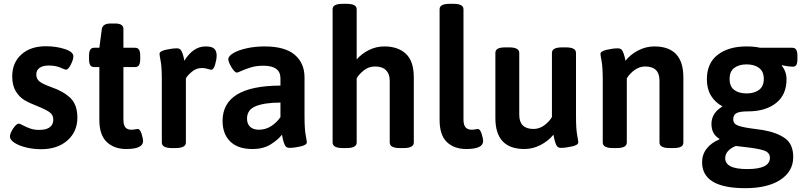

<svg xmlns="http://www.w3.org/2000/svg" viewBox="-20 -773 4208 1005"><path d="M32 -58Q32 -75 49 -100.5Q66 -126 79 -126Q83 -126 101 -116.5Q119 -107 139 -100Q159 -93 185 -93Q222 -93 240.5 -107Q259 -121 259 -147Q259 -172 239 -186Q219 -200 172 -219Q135 -233 108 -249Q81 -265 62.5 -295.5Q44 -326 44 -373Q44 -445 92 -488Q140 -531 220 -531Q273 -531 318.5 -516.5Q364 -502 364 -478Q364 -461 350.5 -434.5Q337 -408 325 -408Q322 -408 296.5 -419Q271 -430 235 -430Q205 -430 187.5 -418Q170 -406 170 -383Q170 -359 188 -345.5Q206 -332 251 -316Q312 -295 348.5 -260Q385 -225 385 -157Q385 -84 333 -38Q281 8 195 8Q155 8 117.5 -1Q80 -10 56 -25.5Q32 -41 32 -58Z M500 -146V-422H473Q459 -422 452.5 -432Q446 -442 446 -465V-480Q446 -503 452.5 -513Q459 -523 473 -523H500L513 -621Q518 -650 559 -650H583Q626 -650 626 -621V-523H687Q701 -523 707.5 -513Q714 -503 714 -480V-465Q714 -442 707.5 -432Q701 -422 687 -422H626V-148Q626 -118 636.5 -106Q647 -94 668 -94Q678 -94 687 -96Q696 -98 701 -98Q713 -98 721 -72.5Q729 -47 729 -35Q729 7 641 7Q577 7 538.5 -30Q500 -67 500 -146Z M827 -27V-355Q827 -422 821 -453Q815 -484 815 -491Q815 -505 848 -512.5Q881 -520 907 -520Q923 -520 930 -506Q937 -492 940.5 -476.5Q944 -461 945 -455Q991 -530 1056 -530Q1089 -530 1101.5 -518Q1114 -506 1114 -482Q1114 -462 1106 -435Q1098 -408 1086 -408Q1081 -408 1066.5 -412.5Q1052 -417 1037 -417Q1008 -417 985 -398Q962 -379 953 -363V-27Q953 2 899 2H880Q827 2 827 -27Z M1145 -140Q1145 -324 1448 -325V-363Q1448 -429 1359 -429Q1322 -429 1294 -420.5Q1266 -412 1245 -402.5Q1224 -393 1221 -393Q1208 -393 1191.5 -421Q1175 -449 1175 -463Q1175 -479 1200.5 -494.5Q1226 -510 1270 -520Q1314 -530 1365 -530Q1471 -530 1522.5 -486.5Q1574 -443 1574 -367V-166Q1574 -98 1580 -66.5Q1586 -35 1586 -28Q1586 -14 1553 -6.5Q1520 1 1494 1Q1478 1 1471 -13.5Q1464 -28 1460.5 -45Q1457 -62 1456 -68Q1435 -41 1396.5 -17Q1358 7 1301 7Q1225 7 1185 -32.5Q1145 -72 1145 -140ZM1448 -160V-236Q1366 -236 1319.5 -217.5Q1273 -199 1273 -152Q1273 -125 1289 -109.5Q1305 -94 1335 -94Q1370 -94 1399 -112.5Q1428 -131 1448 -160Z M1721 -27V-725Q1721 -753 1774 -753H1794Q1847 -753 1847 -725V-462Q1873 -492 1911 -511Q1949 -530 1992 -530Q2063 -530 2104.5 -491.5Q2146 -453 2146 -368V-27Q2146 2 2093 2H2073Q2020 2 2020 -27V-351Q2020 -386 2000.5 -405.5Q1981 -425 1943 -425Q1909 -425 1883 -403.5Q1857 -382 1847 -363V-27Q1847 2 1794 2H1774Q1721 2 1721 -27Z M2281 -146V-725Q2281 -753 2334 -753H2353Q2406 -753 2406 -725V-148Q2406 -119 2417 -106.5Q2428 -94 2449 -94Q2459 -94 2468 -96Q2477 -98 2481 -98Q2493 -98 2501 -72.5Q2509 -47 2509 -35Q2509 7 2421 7Q2357 7 2319 -29.5Q2281 -66 2281 -146Z M2573 -155V-496Q2573 -511 2585.5 -518Q2598 -525 2626 -525H2645Q2698 -525 2698 -496V-172Q2698 -98 2773 -98Q2802 -98 2827.5 -116Q2853 -134 2869 -160V-496Q2869 -525 2922 -525H2942Q2995 -525 2995 -496V-166Q2995 -98 3001 -66.5Q3007 -35 3007 -28Q3007 -14 2974 -6.5Q2941 1 2915 1Q2899 1 2892 -13.5Q2885 -28 2881.5 -45Q2878 -62 2877 -68Q2850 -35 2809.5 -14Q2769 7 2725 7Q2573 7 2573 -155Z M3135 -27V-355Q3135 -422 3129 -453Q3123 -484 3123 -491Q3123 -505 3156 -512.5Q3189 -520 3215 -520Q3232 -520 3239 -505.5Q3246 -491 3249.5 -475.5Q3253 -460 3254 -455Q3280 -488 3320.5 -509Q3361 -530 3405 -530Q3557 -530 3557 -368V-27Q3557 -12 3544.5 -5Q3532 2 3504 2H3485Q3432 2 3432 -27V-351Q3432 -425 3357 -425Q3328 -425 3302.5 -407Q3277 -389 3261 -363V-27Q3261 2 3208 2H3188Q3135 2 3135 -27Z M3655 76Q3655 36 3679 5Q3703 -26 3745 -43L3746 -46Q3704 -71 3704 -124Q3704 -182 3762 -216Q3723 -237 3701.5 -272.5Q3680 -308 3680 -358Q3680 -442 3736.5 -486Q3793 -530 3888 -530Q3928 -530 3959 -523H4127Q4141 -523 4147.5 -513Q4154 -503 4154 -480V-465Q4154 -443 4148.5 -433.5Q4143 -424 4131 -424Q4120 -424 4101.5 -426.5Q4083 -429 4073 -432L4072 -429Q4084 -415 4090.5 -396.5Q4097 -378 4097 -358Q4097 -277 4042 -233.5Q3987 -190 3895 -190Q3851 -190 3834.5 -180.5Q3818 -171 3818 -148Q3818 -124 3846 -114.5Q3874 -105 3933 -98L3975 -92Q4048 -79 4090 -48.5Q4132 -18 4132 49Q4132 124 4065 168Q3998 212 3881 212Q3655 212 3655 76ZM3978 -360Q3978 -399 3953 -417.5Q3928 -436 3888 -436Q3848 -436 3823.5 -417.5Q3799 -399 3799 -360Q3799 -320 3823.5 -302Q3848 -284 3888 -284Q3928 -284 3953 -302.5Q3978 -321 3978 -360ZM4010 53Q4010 25 3978.5 14.5Q3947 4 3873 -4L3832 -9Q3806 1 3791 17.5Q3776 34 3776 55Q3776 83 3804 97.5Q3832 112 3892 112Q4010 112 4010 53Z"/></svg>

Font: Asap-SemiBold
Style: Regular
Weight: 600
Designer: Pablo Cosgaya
Foundry: Omnibus-Type
Version: Version 2.000; ttfautohint (v1.8)